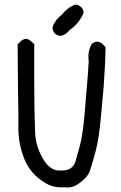

<svg xmlns="http://www.w3.org/2000/svg" viewBox="-20 -829 540 857"><path d="M257.8 -764.6Q281.2 -795.9 316.4 -808.6Q348.6 -804.7 353.5 -772.5Q334 -724.6 290 -694.3Q274.4 -672.9 250 -668.9Q216.8 -672.9 213.9 -706.1Q225.6 -741.2 257.8 -764.6ZM70.3 -642.6Q95.7 -668 121.1 -642.6Q127 -636.7 132.8 -631.8V-456.1Q132.8 -346.7 136.7 -238.3Q138.7 -179.7 168.9 -125.5Q199.2 -71.3 237.8 -68.4Q276.4 -65.4 293.5 -76.7Q310.5 -87.9 316.9 -108.4Q323.2 -128.9 336.4 -178.2Q349.6 -227.5 357.4 -318.4Q362.3 -382.8 368.2 -447.3Q373 -501 376 -555.7Q370.1 -597.7 388.7 -631.8Q414.1 -654.3 439.5 -630.9Q445.3 -625 451.2 -618.2Q450.2 -583 449.2 -548.8Q446.3 -493.2 442.4 -437.5Q436.5 -374 430.7 -309.6Q421.9 -210 407.2 -155.3Q392.6 -100.6 381.8 -67.9Q371.1 -35.2 324.2 -4.9Q297.9 11.7 265.6 6.8Q216.8 10.7 176.8 -15.6Q123 -48.8 94.7 -105.5Q61.5 -179.7 62 -259.8Q62.5 -339.8 60.5 -418.9Q59.6 -525.4 58.6 -630.9Q65.4 -636.7 70.3 -642.6Z"/></svg>

Font: JasonHandwriting2
Style: Regular
Weight: 400
Version: Version 1.05.10